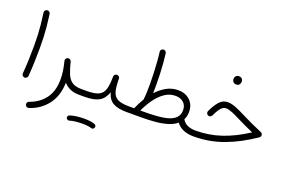

<svg xmlns="http://www.w3.org/2000/svg" viewBox="-109 -1023 2533 1683"><g transform="rotate(20 1158.0 -181.0)"><path d="M75.7 -565.9Q74.2 -577.1 81.3 -586.2Q88.4 -595.2 99.1 -596.2Q110.4 -597.7 119.4 -590.8Q128.4 -584 129.9 -572.8Q138.2 -512.7 142.8 -465.6Q147.5 -418.5 149.7 -371.1Q151.9 -323.7 151.9 -261.7Q151.9 -198.2 149.4 -128.7Q147 -59.1 142.1 1.5Q141.1 12.2 132.3 19.8Q123.5 27.3 112.3 26.4Q101.6 25.4 94 16.8Q86.4 8.3 87.4 -2.4Q92.8 -63 95.2 -132.1Q97.7 -201.2 97.7 -263.7Q97.7 -323.7 95.5 -369.1Q93.3 -414.6 88.6 -460.2Q84 -505.9 75.7 -565.9Z M241.7 264.2Q229.5 268.1 220 262.2Q210.4 256.3 207 246.6Q203.6 233.9 209.2 224.6Q214.8 215.3 224.1 212.4Q313 182.1 364.7 112.8Q416.5 43.5 416.5 -68.4Q416.5 -105.5 410.4 -146Q404.3 -186.5 393.1 -229.5L392.6 -231.9Q390.1 -242.2 396.5 -251.5Q402.8 -260.7 413.1 -263.2Q419.9 -264.6 426.8 -262.7Q439 -259.8 444.3 -248Q445.3 -245.6 446.3 -242.7Q461.4 -181.6 478.5 -138.2Q495.6 -94.7 527.3 -72Q559.1 -49.3 616.7 -49.3H617.2Q628.4 -49.3 636.2 -41.3Q644 -33.2 644 -22Q644 -10.7 636.2 -2.9Q628.4 4.9 617.2 4.9H616.7Q565.4 4.9 530 -11.2Q494.6 -27.3 470.2 -55.2Q466.8 68.8 405 149.7Q343.3 230.5 241.7 264.2Z M589.8 -22Q589.8 -33.2 597.9 -41.3Q606 -49.3 617.2 -49.3H666Q677.2 -49.3 685.5 -41.3Q693.8 -33.2 693.8 -22Q693.8 -10.7 685.5 -2.9Q677.2 4.9 666 4.9H617.2Q606 4.9 597.9 -2.9Q589.8 -10.7 589.8 -22Z M638.7 -22Q638.7 -33.2 646.7 -41.3Q654.8 -49.3 666 -49.3Q740.2 -49.3 777.6 -67.6Q814.9 -85.9 827.6 -129.2Q840.3 -172.4 840.3 -247.1Q841.3 -259.8 849.9 -267.1Q858.4 -274.4 869.6 -273.4Q880.9 -272.9 888.4 -264.6Q896 -256.3 895 -245.1Q895 -171.9 906.7 -129.2Q918.5 -86.4 954.1 -67.9Q989.7 -49.3 1061.5 -49.3H1062Q1073.2 -49.3 1081.1 -41.3Q1088.9 -33.2 1088.9 -22Q1088.9 -10.7 1081.1 -2.9Q1073.2 4.9 1062 4.9H1061.5Q975.6 4.9 930.2 -21.2Q884.8 -47.4 868.2 -110.8Q846.2 -47.4 799.8 -21.2Q753.4 4.9 666 4.9Q654.8 4.9 646.7 -2.9Q638.7 -10.7 638.7 -22ZM583 231.9Q580.6 223.1 584.7 214.6Q588.9 206.1 598.1 203.6Q624 194.3 659.9 189.9Q695.8 185.5 730.5 185.5Q794.4 185.5 831.1 199.7Q840.3 204.6 843.3 214.1Q846.2 223.6 840.8 232.4Q830.6 248 814.5 242.7Q800.8 237.8 777.8 235.1Q754.9 232.4 730.5 232.4Q696.8 232.4 664.8 236.1Q632.8 239.7 611.8 247.1Q602.5 250 594 245.1Q585.4 240.2 583 231.9Z M1035.2 -22Q1035.2 -33.2 1043 -41.3Q1050.8 -49.3 1062 -49.3H1108.9Q1119.6 -74.7 1132.6 -99.9Q1145.5 -125 1160.2 -149.4Q1160.6 -151.4 1160.6 -152.8Q1164.1 -178.2 1165.5 -213.4Q1167 -248.5 1167 -291Q1167 -341.8 1164.8 -396.2Q1162.6 -450.7 1158.9 -501.5Q1155.3 -552.2 1149.9 -591.3Q1147.9 -602.5 1155.5 -611.1Q1163.1 -619.6 1172.4 -620.6Q1184.6 -622.6 1193.4 -615.2Q1202.1 -607.9 1204.1 -596.7Q1209.5 -557.1 1213.4 -507.8Q1217.3 -458.5 1219.2 -406.7Q1221.2 -355 1221.2 -307.6Q1221.2 -264.2 1220.2 -230Q1260.7 -274.4 1310.8 -302.5Q1360.8 -330.6 1419.9 -330.6Q1486.3 -330.6 1529.3 -290.8Q1572.3 -251 1572.3 -184.1Q1572.3 -141.6 1555.7 -109.4Q1589.4 -49.3 1681.2 -49.3H1681.6Q1692.9 -49.3 1700.7 -41.3Q1708.5 -33.2 1708.5 -22Q1708.5 -10.7 1700.7 -2.9Q1692.9 4.9 1681.6 4.9H1681.2Q1629.9 4.9 1588.1 -11.7Q1546.4 -28.3 1519.5 -64.5Q1484.9 -35.6 1433.3 -20.8Q1381.8 -5.9 1321 -0.7Q1260.3 4.4 1197.8 4.4H1062Q1050.8 4.4 1043 -3.4Q1035.2 -11.2 1035.2 -22ZM1414.6 -275.9Q1357.9 -275.9 1311.3 -242.7Q1264.6 -209.5 1228.3 -157.5Q1191.9 -105.5 1166.5 -49.3H1200.7Q1262.7 -49.3 1319.6 -53.2Q1376.5 -57.1 1421.1 -69.8Q1465.8 -82.5 1491.9 -108.9Q1518.1 -135.3 1518.1 -180.2Q1518.1 -224.6 1489.3 -250.2Q1460.4 -275.9 1414.6 -275.9Z M1863.3 -380.4Q1900.4 -380.4 1944.8 -361.8Q1989.3 -343.3 2045.4 -314.5Q2081.1 -296.4 2125 -276.1Q2168.9 -255.9 2223.1 -232.9Q2239.7 -226.6 2239.7 -208Q2239.7 -192.9 2227.1 -185.1Q2093.3 -93.3 1960.4 -44.2Q1827.6 4.9 1681.6 4.9Q1670.4 4.9 1662.4 -3.2Q1654.3 -11.2 1654.3 -22Q1654.3 -33.2 1662.4 -41.3Q1670.4 -49.3 1681.6 -49.3Q1804.7 -49.3 1919.9 -88.1Q2035.2 -127 2152.8 -204.6Q2111.3 -222.7 2076.7 -238.8Q2042 -254.9 2012.2 -270Q1961.9 -295.9 1927 -310.3Q1892.1 -324.7 1867.7 -324.7Q1842.3 -324.7 1821 -301.3Q1799.8 -277.8 1775.4 -225.1Q1771.5 -216.3 1759.8 -211.2Q1748 -206.1 1736.3 -213.4Q1728.5 -218.3 1724.9 -228.3Q1721.2 -238.3 1726.1 -248Q1754.9 -310.5 1786.9 -345.5Q1818.8 -380.4 1863.3 -380.4ZM1839.4 -592.3Q1839.4 -605.5 1849.6 -616.7Q1859.9 -627.9 1877.9 -627.9Q1899.4 -627.9 1910.2 -611.3Q1916 -602.1 1916 -591.3Q1916 -579.1 1908 -564.9Q1899.9 -550.8 1877 -550.8Q1861.8 -550.8 1853.5 -558.1Q1845.2 -565.4 1842.3 -574.7Q1839.4 -583 1839.4 -592.3Z"/></g></svg>

Font: Mikhak-DS2-FD Light
Style: Regular
Weight: 300
Designer: Amin Abedi
Version: Version 3.2